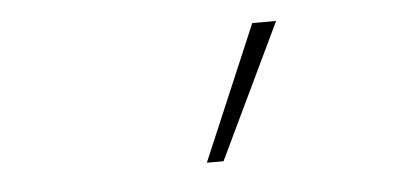

<svg xmlns="http://www.w3.org/2000/svg" viewBox="-30 -773 661 321"><g transform="rotate(-5 300.0 -613.0)"><path d="M306 -500 402 -726H442L334 -500Z"/></g></svg>

Font: Geist Mono Thin
Style: Italic
Weight: 100
Italic angle: -12°
Monospace: yes
Designer: Basement.studio, Andrés Briganti, Mateo Zaragoza
Foundry: Basement.studio, Vercel, Andrés Briganti, Guido Ferreyra, Mateo Zaragoza
Version: Version 1.500; ttfautohint (v1.8.4.7-5d5b)